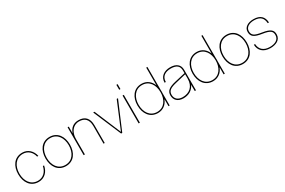

<svg xmlns="http://www.w3.org/2000/svg" viewBox="113 -1905 4602 3103"><g transform="rotate(-30 2414.0 -354.0)"><path d="M271 12C383 12 459 -69 477 -177H455C437 -82 370 -10 271 -10C135 -10 65 -125 65 -260C65 -395 135 -510 271 -510C365 -510 432 -444 451 -356H474C452 -457 378 -532 271 -532C120 -532 43 -409 43 -260C43 -111 120 12 271 12Z M781 12C931 12 1008 -111 1008 -260C1008 -409 931 -532 781 -532C630 -532 553 -409 553 -260C553 -111 630 12 781 12ZM575 -260C575 -395 645 -510 781 -510C917 -510 986 -395 986 -260C986 -125 917 -10 781 -10C645 -10 575 -125 575 -260Z M1485 -330V0H1507V-333C1507 -464 1440 -532 1321 -532C1222 -532 1162 -476 1136 -394V-520H1114V0H1137V-291C1137 -406 1201 -510 1320 -510C1424 -510 1485 -453 1485 -330Z M1813 0H1834L2055 -520H2031L1824 -25L1616 -520H1592Z M2140 0H2163V-520H2140ZM2140 -628H2163V-720H2140Z M2719 0V-231C2720 -241 2720 -250 2720 -260C2720 -270 2720 -279 2719 -289V-720H2697V-389C2664 -474 2595 -532 2497 -532C2347 -532 2268 -409 2268 -260C2268 -111 2347 12 2497 12C2595 12 2664 -46 2697 -131V0ZM2290 -260C2290 -395 2360 -510 2495 -510C2630 -510 2699 -395 2699 -260C2699 -125 2630 -10 2495 -10C2360 -10 2290 -125 2290 -260Z M3187 0H3210V-385C3210 -476 3148 -532 3031 -532C2922 -532 2832 -475 2832 -360H2855C2855 -469 2937 -509 3031 -509C3135 -509 3188 -469 3188 -382V-333L2997 -289C2863 -259 2810 -216 2810 -133C2810 -52 2864 12 2973 12C3066 12 3146 -28 3187 -118ZM2832 -134C2832 -210 2884 -240 2999 -267L3188 -312V-231C3188 -83 3095 -11 2972 -11C2878 -11 2832 -64 2832 -134Z M3748 0V-231C3749 -241 3749 -250 3749 -260C3749 -270 3749 -279 3748 -289V-720H3726V-389C3693 -474 3624 -532 3526 -532C3376 -532 3297 -409 3297 -260C3297 -111 3376 12 3526 12C3624 12 3693 -46 3726 -131V0ZM3319 -260C3319 -395 3389 -510 3524 -510C3659 -510 3728 -395 3728 -260C3728 -125 3659 -10 3524 -10C3389 -10 3319 -125 3319 -260Z M4082 12C4232 12 4309 -111 4309 -260C4309 -409 4232 -532 4082 -532C3931 -532 3854 -409 3854 -260C3854 -111 3931 12 4082 12ZM3876 -260C3876 -395 3946 -510 4082 -510C4218 -510 4287 -395 4287 -260C4287 -125 4218 -10 4082 -10C3946 -10 3876 -125 3876 -260Z M4596 12C4694 12 4792 -27 4792 -134C4792 -208 4754 -252 4606 -275C4465 -296 4427 -325 4427 -399C4427 -472 4496 -511 4586 -511C4703 -511 4752 -455 4757 -360H4780C4775 -466 4716 -532 4586 -532C4481 -532 4404 -483 4404 -398C4404 -314 4450 -276 4598 -254C4740 -233 4769 -198 4769 -133C4769 -45 4690 -9 4596 -9C4481 -9 4415 -71 4411 -170H4388C4391 -64 4463 12 4596 12Z"/></g></svg>

Font: Aspekta 50
Style: Regular
Weight: 50
Designer: Ivo Dolenc
Version: Version 2.000